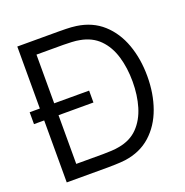

<svg xmlns="http://www.w3.org/2000/svg" viewBox="-129 -838 923 956"><g transform="rotate(-20 333.0 -360.0)"><path d="M10 -328.5V-391.5H325V-328.5ZM64 0V-720H282.5Q294 -720 321.8 -719.5Q349.5 -719 375 -715.5Q457 -704 512 -654.5Q567 -605 594.5 -528.5Q622 -452 622 -360Q622 -268 594.5 -191.5Q567 -115 512 -65.5Q457 -16 375 -4.5Q350 -1.5 321.5 -0.8Q293 0 282.5 0ZM140 -70.5H282.5Q303 -70.5 326.8 -71.8Q350.5 -73 367.5 -76.5Q430.5 -87.5 469.2 -127.5Q508 -167.5 526 -227.8Q544 -288 544 -360Q544 -432.5 526 -493Q508 -553.5 469 -593Q430 -632.5 367.5 -643.5Q350.5 -647 326.2 -648.2Q302 -649.5 282.5 -649.5H140Z"/></g></svg>

Font: Manrope ExtraLight
Style: Regular
Weight: 400
Version: Version 4.504